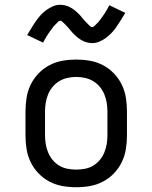

<svg xmlns="http://www.w3.org/2000/svg" viewBox="-20 -778 640 806"><path d="M300 8Q271 8 242.5 3Q214 -2 188 -15.5Q162 -29 141.5 -50.5Q121 -72 108.5 -98Q96 -124 91.5 -152.5Q87 -181 87 -210V-310Q87 -339 91.5 -367.5Q96 -396 108.5 -422Q121 -448 141.5 -469.5Q162 -491 188 -504.5Q214 -518 242.5 -523Q271 -528 300 -528Q329 -528 357.5 -523Q386 -518 412 -504.5Q438 -491 458.5 -469.5Q479 -448 491.5 -422Q504 -396 508.5 -367.5Q513 -339 513 -310V-210Q513 -181 508.5 -152.5Q504 -124 491.5 -98Q479 -72 458.5 -50.5Q438 -29 412 -15.5Q386 -2 357.5 3Q329 8 300 8ZM300 -66Q318 -66 336.5 -69.5Q355 -73 371 -82.5Q387 -92 399 -106.5Q411 -121 418 -138Q425 -155 428 -173.5Q431 -192 431 -210V-310Q431 -328 428 -346.5Q425 -365 418 -382Q411 -399 399 -413.5Q387 -428 371 -437.5Q355 -447 336.5 -451Q318 -455 300 -455Q282 -455 263.5 -451Q245 -447 229 -437.5Q213 -428 201 -413.5Q189 -399 182 -382Q175 -365 172 -346.5Q169 -328 169 -310V-210Q169 -192 172 -173.5Q175 -155 182 -138Q189 -121 201 -106.5Q213 -92 229 -82.5Q245 -73 263.5 -69.5Q282 -66 300 -66ZM367 -597Q361 -597 355.5 -598Q350 -599 345 -600Q340 -601 335.5 -603Q331 -605 326 -607.5Q321 -610 317 -612.5Q313 -615 308.5 -618.5Q304 -622 300 -625.5Q296 -629 292 -633Q288 -637 284.5 -640.5Q281 -644 278 -648Q275 -652 271.5 -656Q268 -660 264 -664.5Q260 -669 256 -673Q252 -677 249 -680Q246 -683 241.5 -687Q237 -691 234 -691Q228 -691 224.5 -687Q221 -683 215.5 -678Q210 -673 208 -670.5Q206 -668 203 -664.5Q200 -661 197 -656.5Q194 -652 190.5 -647.5Q187 -643 183.5 -637.5Q180 -632 176 -626Q172 -620 168.5 -613Q165 -606 161 -599L94 -631Q105 -649 114.5 -664.5Q124 -680 133 -692.5Q142 -705 151.5 -715.5Q161 -726 174 -735.5Q187 -745 202 -751.5Q217 -758 233 -758Q239 -758 244.5 -757Q250 -756 255 -755Q260 -754 264.5 -752Q269 -750 274 -747.5Q279 -745 283 -742.5Q287 -740 291.5 -736.5Q296 -733 300 -729.5Q304 -726 308 -722Q312 -718 315.5 -714.5Q319 -711 322 -707Q325 -703 328.5 -699Q332 -695 336 -690.5Q340 -686 344 -682Q348 -678 351 -675Q354 -672 358.5 -668Q363 -664 366 -664Q372 -664 375.5 -668Q379 -672 384.5 -677Q390 -682 392 -684.5Q394 -687 397 -690.5Q400 -694 403 -698.5Q406 -703 409.5 -707.5Q413 -712 416.5 -717.5Q420 -723 424 -729Q428 -735 431.5 -742Q435 -749 439 -756L506 -724Q495 -706 485.5 -690.5Q476 -675 467 -662.5Q458 -650 448.5 -640Q439 -630 426 -620Q413 -610 398 -603.5Q383 -597 367 -597Z"/></svg>

Font: Iosevka Plex Etoile
Style: Regular
Weight: 400
Designer: Belleve Invis
Foundry: Belleve Invis
Version: Version 25.1.1; ttfautohint (v1.8.4)